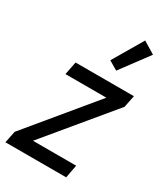

<svg xmlns="http://www.w3.org/2000/svg" viewBox="-202 -870 828 955"><g transform="rotate(30 211.5 -393.0)"><path d="M-8 0 6 -68 316 -443H81L96 -518H431L417 -449L107 -75H355L341 0ZM291 -584 240 -614 341 -786 410 -744Z"/></g></svg>

Font: IBM Plex Sans Cond Text
Style: Italic
Weight: 450
Width: 3
Italic angle: -11°
Designer: Mike Abbink, Paul van der Laan, Pieter van Rosmalen
Foundry: Bold Monday
Version: Version 1.3